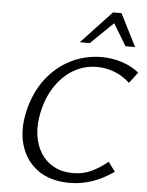

<svg xmlns="http://www.w3.org/2000/svg" viewBox="-60 -956 778 1013"><g transform="rotate(5 328.5 -449.0)"><path d="M347 9Q245 9 179 -38Q113 -85 88.5 -166Q64 -247 87 -347Q110 -447 164 -518.5Q218 -590 294.5 -628.5Q371 -667 458 -667Q515 -667 566 -650.5Q617 -634 657 -602L613 -544Q577 -578 531.5 -595.5Q486 -613 439 -613Q370 -613 313 -579Q256 -545 217 -485Q178 -425 162 -348Q148 -284 155.5 -229Q163 -174 189 -132.5Q215 -91 258.5 -67.5Q302 -44 360 -44Q414 -44 457 -64.5Q500 -85 543 -120L580 -70Q519 -28 462 -9.5Q405 9 347 9ZM336 -735 497 -907H542L523 -865L389 -735ZM578 -735 500 -864 497 -907H542L629 -735Z"/></g></svg>

Font: Ysabeau Office
Style: Italic
Weight: 400
Italic angle: -12°
Designer: Christian Thalmann (Catharsis Fonts)
Version: Version 2.001;gftools[0.9.30]; featfreeze: tnum,lnum,ss02